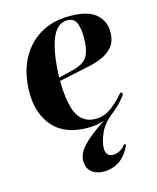

<svg xmlns="http://www.w3.org/2000/svg" viewBox="-115 -612 759 930"><g transform="rotate(-15 264.0 -146.5)"><path d="M40 -224Q40 -315 74.5 -384.5Q109 -454 172.5 -493Q236 -532 323 -532Q414 -532 454.5 -497Q495 -462 495 -408Q495 -364 475.5 -338Q456 -312 425 -297Q394 -282 360 -274.5Q326 -267 297 -261L198 -240Q200 -117 229.5 -67.5Q259 -18 317 -18Q360 -18 396.5 -44.5Q433 -71 466 -111L477 -101Q469 -89 451 -68Q433 -47 402 -23Q356 13 337 55.5Q318 98 318 131Q318 153 328.5 162.5Q339 172 355 172Q369 172 385.5 164.5Q402 157 418 136L427 141Q402 195 366.5 217Q331 239 293 239Q254 239 230 220Q206 201 206 162Q206 128 238.5 91.5Q271 55 353 1Q315 14 270 14Q156 14 98 -51Q40 -116 40 -224ZM198 -257 272 -275Q322 -287 343 -316.5Q364 -346 364 -415Q364 -459 352.5 -487Q341 -515 308 -515Q255 -515 228.5 -448.5Q202 -382 198 -257Z"/></g></svg>

Font: Literata 72pt
Style: Bold Italic
Weight: 700
Italic angle: -2°
Designer: Latin by Veronika Burian and Jose Scaglione. Greek by Irene Vlachou. Cyrillic by Vera Evstafieva
Foundry: TypeTogether
Version: Version 3.002